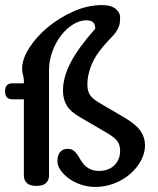

<svg xmlns="http://www.w3.org/2000/svg" viewBox="-20 -722 621 756"><path d="M387 -540Q354 -502 339 -463.5Q324 -425 324 -389Q324 -363 335 -347Q346 -331 378 -313L465 -262Q515 -233 533 -207Q551 -181 551 -150Q551 -120 535.5 -90.5Q520 -61 493 -37.5Q466 -14 430.5 0Q395 14 355 14Q326 14 299 5Q272 -4 251.5 -19Q231 -34 218.5 -52Q206 -70 206 -88Q206 -110 216.5 -123Q227 -136 247 -136Q262 -136 272.5 -127Q283 -118 297 -93Q322 -49 369 -49Q408 -49 430.5 -71.5Q453 -94 453 -128Q453 -150 442.5 -165.5Q432 -181 397 -201L296 -260Q259 -281 243.5 -305.5Q228 -330 228 -365Q228 -417 257.5 -474.5Q287 -532 355 -609Q355 -626 347 -634Q339 -642 319 -642Q294 -642 268 -626Q242 -610 221 -583Q200 -556 186.5 -520Q173 -484 173 -445V-30Q173 -13 161.5 -1.5Q150 10 123 10Q97 10 85.5 -1.5Q74 -13 74 -30V-331H29Q0 -331 0 -363Q0 -394 29 -394H74V-404Q74 -416 70.5 -427Q67 -438 67 -451Q67 -489 95 -533Q123 -577 168 -614.5Q213 -652 269 -677Q325 -702 382 -702Q417 -702 435 -687.5Q453 -673 453 -653Q453 -633 449 -620.5Q445 -608 437 -596.5Q429 -585 416.5 -572.5Q404 -560 387 -540Z"/></svg>

Font: Sofadi One
Style: Regular
Weight: 400
Designer: Botjo Nikoltchev
Foundry: Botjo Nikoltchev
Version: Version 1.002